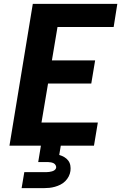

<svg xmlns="http://www.w3.org/2000/svg" viewBox="-20 -755 640 995"><path d="M29 0 150 -735H588L569 -615H278L249 -442H473L453 -322H229L195 -120H487L467 0ZM92 220 106 137H221Q228 137 235 136Q242 135 249.5 133Q257 131 263 126.5Q269 122 271 115Q272 107 268 100.5Q264 94 258 91Q252 88 244.5 86.5Q237 85 230 85H178L192 0H295L287 48Q301 52 313 59Q325 66 333.5 77Q342 88 344.5 102.5Q347 117 345 131Q343 146 336 159.5Q329 173 318 184Q307 195 293 202Q279 209 264.5 213Q250 217 236 218.5Q222 220 207 220Z"/></svg>

Font: Iosevka SS04 Heavy Extended
Style: Italic
Weight: 900
Width: 7
Italic angle: -9°
Monospace: yes
Designer: Belleve Invis
Foundry: Belleve Invis
Version: Version 19.0.0; ttfautohint (v1.8.4)